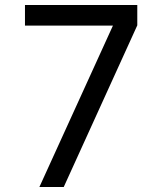

<svg xmlns="http://www.w3.org/2000/svg" viewBox="-20 -745 640 765"><path d="M430 -643H79.5V-725H527V-644L234 0H137Z"/></svg>

Font: JuliaMono
Style: Regular
Weight: 400
Monospace: yes
Designer: cormullion
Foundry: corm
Version: Version 0.055; ttfautohint (v1.8.4)